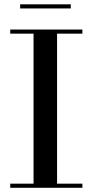

<svg xmlns="http://www.w3.org/2000/svg" viewBox="-20 -890 439 910"><path d="M28.5 0V-19.5H139V-730.5H28.5V-750H370.5V-730.5H250.5V-19.5H370.5V0ZM75.5 -850V-869.5H315.5V-850Z"/></svg>

Font: Bodoni Moda 11pt Medium
Style: Regular
Weight: 500
Designer: Owen Earl
Foundry: indestructible type
Version: Version 2.004